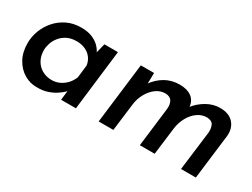

<svg xmlns="http://www.w3.org/2000/svg" viewBox="-43 -792 1515 1155"><g transform="rotate(30 714.5 -214.5)"><path d="M222 8Q177 9 135.5 -15.5Q94 -40 68.5 -86Q43 -132 43 -195Q43 -238 58.5 -280.5Q74 -323 104.5 -358.5Q135 -394 178.5 -415.5Q222 -437 277 -437Q322 -437 352.5 -424.5Q383 -412 403 -392.5Q423 -373 434 -348L425 -330L447 -419H541L491 0H388L400 -103L408 -77Q402 -70 387.5 -56Q373 -42 350 -27Q327 -12 295 -1.5Q263 9 222 8ZM279 -74Q307 -74 332 -85.5Q357 -97 377 -118Q397 -139 408 -168L418 -255Q414 -284 397.5 -306Q381 -328 354.5 -340Q328 -352 295 -352Q255 -352 227.5 -337.5Q200 -323 182.5 -301Q165 -279 157 -254Q149 -229 149 -207Q149 -168 165.5 -138Q182 -108 211.5 -91Q241 -74 279 -74Z M792 -419 790 -326 787 -341Q818 -385 862 -410.5Q906 -436 962 -436Q1013 -436 1043.5 -414Q1074 -392 1079 -348L1076 -346Q1107 -386 1151 -411Q1195 -436 1242 -436Q1304 -436 1335.5 -401Q1367 -366 1362 -311L1324 0H1221L1255 -272Q1257 -303 1247 -324Q1237 -345 1203 -347Q1166 -347 1136 -325Q1106 -303 1087 -268Q1068 -233 1062 -193L1038 0H935L968 -272Q971 -303 959.5 -324Q948 -345 915 -347Q878 -347 848.5 -325Q819 -303 799.5 -267.5Q780 -232 775 -193L751 0H649L700 -419Z"/></g></svg>

Font: Josefin Sans Thin Medium
Style: Italic
Weight: 500
Italic angle: -7°
Version: Version 2.000